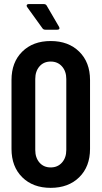

<svg xmlns="http://www.w3.org/2000/svg" viewBox="-20 -908 495 936"><path d="M268.1 -776.9Q270 -772.9 270 -771Q270 -763.2 258.8 -763.2H201.2Q191.4 -763.2 187 -770L112.8 -873Q109.9 -877.4 109.9 -879.9Q109.9 -888.2 121.1 -888.2H192.9Q204.1 -888.2 208 -879.9ZM36.1 -182.1V-518.1Q36.1 -604.5 88.4 -656.2Q140.6 -708 227.1 -708Q313.5 -708 366.2 -656.2Q418.9 -604.5 418.9 -518.1V-182.1Q418.9 -95.7 366.2 -43.9Q313.5 7.8 227.1 7.8Q140.6 7.8 88.4 -43.9Q36.1 -95.7 36.1 -182.1ZM303.2 -176.8V-522.9Q303.2 -560.5 282.2 -584.2Q261.2 -607.9 227.1 -607.9Q192.9 -607.9 172.4 -584.2Q151.9 -560.5 151.9 -522.9V-176.8Q151.9 -139.2 172.4 -115.5Q192.9 -91.8 227.1 -91.8Q261.2 -91.8 282.2 -115.5Q303.2 -139.2 303.2 -176.8Z"/></svg>

Font: Barlow Condensed SemiBold
Style: Regular
Weight: 600
Width: 3
Designer: Jeremy Tribby
Foundry: Tribby Type
Version: Version 1.422;hotconv 1.0.109;makeotfexe 2.5.65596